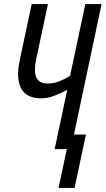

<svg xmlns="http://www.w3.org/2000/svg" viewBox="-20 -734 520 945"><path d="M268 191H347L403 -72H344L480 -714H400L325 -361Q298 -344 271.5 -333.5Q245 -323 214 -323Q152 -323 152 -390Q152 -415 159 -447L216 -714H136L78 -442Q74 -423 71.5 -404.5Q69 -386 69 -371Q69 -250 183 -250Q214 -250 247 -262.5Q280 -275 311 -292L249 0H309Z"/></svg>

Font: Noto Sans UI Condensed
Style: Italic
Weight: 400
Width: 3
Italic angle: -12°
Designer: Monotype Design Team
Foundry: Monotype Imaging Inc.
Version: Version 1.901